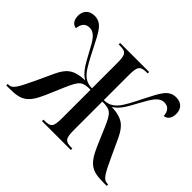

<svg xmlns="http://www.w3.org/2000/svg" viewBox="-118 -737 931 931"><g transform="rotate(45 347.5 -271.0)"><path d="M3 0H26C104 0 133 -16 171 -102L209 -191C241 -264 250 -274 307 -274V-81C307 -20 299 -10 254 -10H248V0H446V-10H444C397 -10 388 -20 388 -81V-274C444 -274 455 -264 486 -191L524 -102C562 -16 591 0 669 0H692V-10H686C661 -10 648 -29 609 -114L566 -207C540 -259 515 -285 439 -288C474 -309 492 -345 518 -393C551 -453 569 -484 604 -484C629 -484 646 -468 648 -435C667 -437 684 -452 684 -485C684 -516 667 -542 627 -542C577 -542 559 -502 522 -430C495 -376 475 -336 455 -314C441 -299 421 -284 388 -284V-455C388 -516 397 -526 444 -526H447V-536H248V-526H253C299 -526 307 -516 307 -455V-284C274 -284 254 -298 240 -314C220 -336 200 -376 172 -430C136 -502 117 -542 68 -542C28 -542 10 -516 10 -485C10 -452 27 -437 46 -435C49 -468 65 -484 91 -484C126 -484 145 -453 176 -393C202 -345 221 -309 256 -288C179 -285 154 -259 129 -207L86 -114C46 -29 34 -10 8 -10H3Z"/></g></svg>

Font: Noto Serif Display ExtraCondensed
Style: Regular
Weight: 400
Width: 2
Designer: Monotype Design Team
Foundry: Monotype Imaging Inc.
Version: Version 2.009